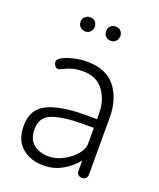

<svg xmlns="http://www.w3.org/2000/svg" viewBox="-127 -741 685 826"><g transform="rotate(20 215.5 -328.0)"><path d="M175 -630Q175 -616 166 -606.5Q157 -597 143 -597Q129 -597 119.5 -606.5Q110 -616 110 -630Q110 -644 119.5 -653Q129 -662 143 -662Q157 -662 166 -653Q175 -644 175 -630ZM292 -630Q292 -616 283 -606.5Q274 -597 260 -597Q245 -597 236 -606.5Q227 -616 227 -630Q227 -644 236 -653Q245 -662 260 -662Q274 -662 283 -653Q292 -644 292 -630ZM369 -286V-22Q369 -13 362 -6.5Q355 0 345 0Q335 0 328 -6.5Q321 -13 321 -22V-70Q292 -36 254.5 -15Q217 6 171 6Q110 6 71.5 -27.5Q33 -61 33 -126Q33 -201 92.5 -230.5Q152 -260 266 -260H320V-286Q320 -346 288.5 -389.5Q257 -433 194 -433Q165 -433 146 -427.5Q127 -422 107 -412Q93 -405 89 -405Q79 -405 73 -414Q67 -423 67 -432Q67 -443 86.5 -453.5Q106 -464 136 -471Q166 -478 196 -478Q285 -478 327 -423.5Q369 -369 369 -286ZM82 -128Q82 -83 108.5 -60.5Q135 -38 178 -38Q211 -38 244.5 -55.5Q278 -73 299 -98.5Q320 -124 320 -146V-220H271Q181 -220 131.5 -202Q82 -184 82 -128Z"/></g></svg>

Font: Dosis
Style: Regular
Weight: 400
Designer: Edgar Tolentino, Pablo Impallari, Igino Marini
Foundry: Edgar Tolentino, Pablo Impallari, Igino Marini
Version: Version 1.007;Glyphs 3.1.1 (3134)